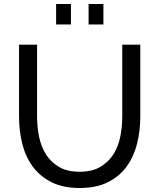

<svg xmlns="http://www.w3.org/2000/svg" viewBox="-20 -933 795 958"><path d="M260 -811V-913H334V-811ZM422 -811V-913H496V-811ZM377 -76Q439 -76 480 -100Q521 -124 545.5 -162.5Q570 -201 580 -250.5Q590 -300 590 -351V-710H680V-351Q680 -279 663.5 -214.5Q647 -150 611 -101Q575 -52 517.5 -23.5Q460 5 378 5Q293 5 235 -25Q177 -55 141.5 -104.5Q106 -154 90.5 -218.5Q75 -283 75 -351V-710H165V-351Q165 -298 175.5 -248.5Q186 -199 210.5 -161Q235 -123 275.5 -99.5Q316 -76 377 -76Z"/></svg>

Font: IngvarSans
Style: Regular
Weight: 500
Version: Version 3.000